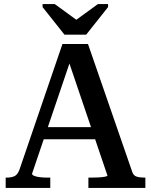

<svg xmlns="http://www.w3.org/2000/svg" viewBox="-20 -927 745 947"><path d="M298 -756H405L513 -892V-907H463L338 -816H375L250 -907H190V-892ZM178 -300H470V-240H172ZM306 -662 328 -630 138 -70Q138 -64 149 -59.5Q160 -55 177 -53Q194 -51 213 -51H228V0H8V-51H13Q39 -51 54 -59.5Q69 -68 78 -96L288 -710H414L632 -80Q638 -61 653.5 -56Q669 -51 692 -51H697V0H416V-51H433Q450 -51 468 -52Q486 -53 498 -55.5Q510 -58 510 -61Z"/></svg>

Font: Roboto Serif 36pt Medium
Style: Regular
Weight: 500
Designer: Greg Gazdowicz
Foundry: Commercial Type
Version: Version 1.008